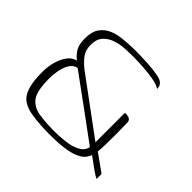

<svg xmlns="http://www.w3.org/2000/svg" viewBox="-120 -605 754 754"><g transform="rotate(45 257.0 -228.0)"><path d="M489 1Q478 -4 457.5 -18.5Q437 -33 410 -53Q402 -31 384.5 -19.5Q367 -8 343 -2Q314 5 275 7Q236 9 196.5 7Q157 5 129 0Q101 -5 81 -18.5Q61 -32 51 -62.5Q41 -93 41 -147Q41 -175 48.5 -202.5Q56 -230 70.5 -249.5Q85 -269 106 -273Q88 -287 77 -305.5Q66 -324 66 -358Q66 -395 81.5 -416.5Q97 -438 121.5 -448Q146 -458 175 -460.5Q204 -463 232 -464Q250 -464 269 -463.5Q288 -463 307 -462Q326 -461 343 -459Q358 -457 373 -454Q388 -451 397.5 -442.5Q407 -434 407 -417Q394 -427 365.5 -432Q337 -437 305.5 -439Q274 -441 252 -441Q230 -441 204 -439.5Q178 -438 154 -429.5Q130 -421 115 -403.5Q100 -386 100 -355Q100 -327 114 -307.5Q128 -288 152 -269L384 -98V-262Q398 -262 405 -259.5Q412 -257 415 -252.5Q418 -248 418 -239Q419 -213 419 -182.5Q419 -152 418.5 -124Q418 -96 416 -79L489 -27ZM128 -255Q108 -251 97 -232Q86 -213 82 -189Q78 -165 78 -150Q78 -82 95 -55.5Q112 -29 148 -21Q171 -17 203 -15Q235 -13 268 -15Q301 -17 324 -22Q338 -26 350 -31.5Q362 -37 370.5 -46Q379 -55 382 -69Q318 -116 255 -162.5Q192 -209 128 -255Z"/></g></svg>

Font: Genos Thin ExtraLight
Style: Regular
Weight: 250
Version: Version 1.010